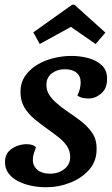

<svg xmlns="http://www.w3.org/2000/svg" viewBox="-20 -765 470 807"><path d="M173 22Q141 22 110.5 15.5Q80 9 55 -4Q30 -17 15.5 -37Q1 -57 1 -83Q1 -112 16 -128Q31 -144 51.5 -151.5Q72 -159 91 -159Q102 -159 113 -156.5Q124 -154 131 -146Q126 -132 122 -119.5Q118 -107 118 -91Q119 -66 138 -50.5Q157 -35 190 -35Q226 -35 250.5 -54.5Q275 -74 275 -105Q275 -131 261 -151.5Q247 -172 224.5 -189.5Q202 -207 178 -224Q151 -243 125 -264.5Q99 -286 82.5 -313.5Q66 -341 66 -379Q66 -416 85 -444.5Q104 -473 135 -492Q166 -511 204.5 -520.5Q243 -530 281 -530Q316 -530 350.5 -521Q385 -512 408 -490.5Q431 -469 430 -432Q430 -393 405.5 -372Q381 -351 352 -351Q341 -351 328 -353.5Q315 -356 305 -364Q312 -377 315.5 -391Q319 -405 319 -419Q319 -445 301.5 -459.5Q284 -474 252 -474Q220 -474 197.5 -456.5Q175 -439 175 -408Q175 -386 186 -368Q197 -350 215 -334Q233 -318 254 -303Q285 -282 315.5 -259.5Q346 -237 366.5 -208Q387 -179 386 -137Q386 -88 355.5 -52.5Q325 -17 276 2.5Q227 22 173 22ZM147 -580 120 -629 283 -745H293L423 -628L382 -580L278 -652Z"/></svg>

Font: Sansita Swashed Light
Style: Regular
Weight: 400
Version: Version 1.003